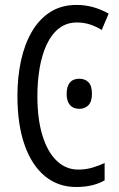

<svg xmlns="http://www.w3.org/2000/svg" viewBox="-20 -745 482 775"><path d="M291 -654.3Q248.5 -654.3 218 -630.4Q187.5 -606.4 168.2 -564.7Q148.9 -522.9 139.9 -469.5Q130.9 -416 130.9 -356.9Q130.9 -265.1 151.1 -198.7Q171.4 -132.3 208.5 -96.4Q245.6 -60.5 295.9 -60.5Q326.2 -60.5 353 -68.4Q379.9 -76.2 402.3 -87.4V-17.1Q378.9 -3.4 350.1 3.2Q321.3 9.8 287.1 9.8Q214.4 9.8 161.1 -34.2Q107.9 -78.1 79.1 -160.4Q50.3 -242.7 50.3 -357.9Q50.3 -433.6 64.7 -500Q79.1 -566.4 108.6 -617.2Q138.2 -668 183.1 -696.5Q228 -725.1 288.6 -725.1Q323.7 -725.1 356.2 -716.1Q388.7 -707 418.5 -689.9L390.6 -624Q368.2 -638.2 343.3 -646.2Q318.4 -654.3 291 -654.3ZM249 -366.2Q249 -396 262 -411.6Q274.9 -427.2 299.8 -427.2Q323.7 -427.2 337.4 -412.8Q351.1 -398.4 351.1 -366.2Q351.1 -335 336.9 -320.3Q322.8 -305.7 299.8 -305.7Q275.9 -305.7 262.5 -321Q249 -336.4 249 -366.2Z"/></svg>

Font: Open Sans Condensed
Style: Regular
Weight: 400
Width: 3
Designer: Monotype Design Team
Foundry: Monotype Imaging Inc.
Version: Version 3.000